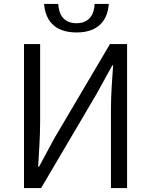

<svg xmlns="http://www.w3.org/2000/svg" viewBox="-20 -956 768 976"><path d="M102 0H189L470 -477L551 -624H555C550 -551 544 -476 544 -401V0H626V-732H539L258 -256L178 -108H174C178 -181 184 -261 184 -335V-732H102ZM369 -791C489 -791 528 -863 533 -936H461C459 -883 434 -838 369 -838C303 -838 279 -883 276 -936H204C210 -863 248 -791 369 -791Z"/></svg>

Font: Noto Sans JP DemiLight
Style: Regular
Weight: 350
Designer: Ryoko NISHIZUKA 西塚涼子 (kana, bopomofo & ideographs); Paul D. Hunt (Latin, Greek & Cyrillic); Sandoll Communications 산돌커뮤니
Foundry: Adobe
Version: Version 2.004;hotconv 1.0.118;makeotfexe 2.5.65603